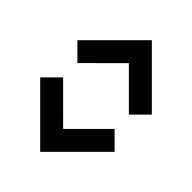

<svg xmlns="http://www.w3.org/2000/svg" viewBox="-162 -1212 1824 1824"><g transform="rotate(-45 750.0 -300.0)"><path d="M308.1 -299.8 653.8 45.9 500 200.2 0 -299.8 500 -799.8 653.8 -646ZM1000 -799.8 1500 -299.8 1000 200.2 846.2 45.9 1191.9 -299.8 846.2 -646Z"/></g></svg>

Font: Web Symbols
Style: Regular
Weight: 400
Designer: Igor Kiselev
Foundry: Just Be Nice studio
Version: Version 1.000;PS 001.001;hotconv 1.0.56